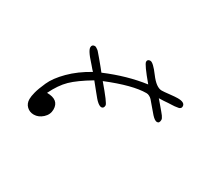

<svg xmlns="http://www.w3.org/2000/svg" viewBox="-69 -303 583 525"><g transform="rotate(30 222.0 -40.5)"><path d="M43.9 71.8Q43.9 63 47.4 49.6Q50.8 36.1 60.8 13.7Q70.8 -8.8 95.9 -33.9Q121.1 -59.1 157.2 -79.1Q152.3 -84 145.3 -92.5Q138.2 -101.1 134 -105.5Q129.9 -109.9 125.5 -116Q121.1 -122.1 119.1 -126.5Q117.2 -130.9 117.2 -133.8Q117.2 -142.6 126 -143.1Q127.9 -143.1 129.4 -142.6Q130.9 -142.1 132.8 -140.6Q134.8 -139.2 137 -137.7Q139.2 -136.2 141.6 -133.1Q144 -129.9 146.5 -127.4Q148.9 -125 152.3 -120.6Q155.8 -116.2 159.4 -112.1Q163.1 -107.9 168.5 -101.1Q173.8 -94.2 178.2 -88.9Q244.1 -116.7 305.2 -125Q269 -168 269 -176Q269 -184.1 278.1 -184.1Q287.1 -184.1 307.6 -156.5Q328.1 -128.9 345.2 -128.9Q352.1 -128.9 369.1 -130.9Q386.2 -132.8 394 -132.8Q417 -132.8 417 -120.1Q417 -118.2 416.5 -116.7Q416 -115.2 414.1 -113.5Q412.1 -111.8 410.2 -111.3Q408.2 -110.8 404.5 -110.4Q400.9 -109.9 397.5 -109.4Q394 -108.9 388.4 -108.9Q382.8 -108.9 377.4 -108.4Q372.1 -107.9 364 -107.4Q356 -106.9 349.1 -106.9Q356 -99.1 363 -90.6Q370.1 -82 373.5 -78.1Q377 -74.2 379.9 -70.1Q382.8 -65.9 383.8 -63.5Q384.8 -61 384.8 -59.1Q384.8 -47.9 377 -47.9Q370.1 -47.9 359.9 -59.1Q352.1 -67.9 343 -78.9Q334 -89.8 330.6 -93.5Q327.1 -97.2 322.5 -99.6Q317.9 -102.1 313 -102.1Q270 -102.1 192.9 -70.8Q232.9 -23.9 232.9 -17.1Q232.9 -7.3 225.1 -6.8Q218.3 -6.8 208 -17.1Q206.1 -19 203.6 -22Q201.2 -24.9 192.6 -35.4Q184.1 -45.9 171.9 -61Q131.8 -37.1 112.3 -18.1Q92.8 1 77.1 33.2Q115.2 33.2 115.2 64Q115.2 80.1 102.5 91.6Q89.8 103 75.2 103Q62 103 53 94.5Q43.9 85.9 43.9 71.8Z"/></g></svg>

Font: CMU Serif Extra
Style: RomanSlanted
Weight: 500
Italic angle: -9.46001°
Version: Version 0.7.0